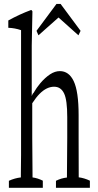

<svg xmlns="http://www.w3.org/2000/svg" viewBox="-20 -937 484 948"><path d="M256.3 -44.4Q283.2 -57.6 310.5 -60.5Q312 -255.4 312 -257.3Q312 -313 312 -358.9Q312 -442.4 296.9 -474.6Q281.2 -508.8 247.1 -508.8Q210.4 -508.8 175.8 -474.1Q158.2 -456.5 139.2 -427.2Q139.2 -347.2 139.2 -257.3Q139.2 -217.8 140.6 -77.1Q140.6 -75.7 140.6 -64.9Q140.6 -64.9 140.6 -61Q166 -57.6 191.4 -44.9Q191.4 -32.2 191.4 -9.8Q191.4 -9.8 23.9 -9.8Q23.9 -32.2 23.9 -44.4Q53.2 -57.6 83 -61Q83 -64.5 83 -64.9Q83 -76.2 83 -77.1Q84 -128.9 84 -170.9Q84 -218.8 84 -257.3Q84 -527.8 84 -788.1Q52.7 -798.8 21 -799.8Q21 -822.8 21 -835.9Q76.7 -866.7 132.3 -887.2Q136.2 -889.2 140.1 -880.9Q138.7 -800.8 136.7 -711.4Q136.7 -591.8 136.7 -462.9Q141.1 -475.6 145.5 -478Q160.6 -504.4 179.2 -526.4Q203.1 -554.2 227.3 -570.1Q251.5 -585.9 275.4 -585.9Q320.3 -585.9 343.8 -536.6Q368.2 -485.4 368.2 -369.1Q368.2 -317.9 368.2 -257.3Q368.7 -89.8 368.7 -65.4Q368.7 -65.4 368.7 -61.5Q396 -58.1 423.8 -44.9Q423.8 -32.2 423.8 -9.8Q423.8 -9.8 256.3 -9.8Q256.3 -31.7 256.3 -44.4ZM377.9 -784.7 367.2 -762.7 269 -850.6 169.9 -762.7 160.2 -784.7 258.8 -917.5H279.3Z"/></svg>

Font: Scarab Serif
Style: Light
Weight: 300
Designer: John Roberts
Foundry: Scarab
Version: 1.0